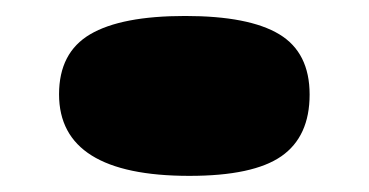

<svg xmlns="http://www.w3.org/2000/svg" viewBox="-20 -218 457 238"><path d="M214.8 0Q53.2 0 53.2 -101.1Q53.2 -152.8 91.8 -175.5Q130.4 -198.2 209.5 -198.2Q288.6 -198.2 326.2 -175.5Q363.8 -152.8 363.8 -100.8Q363.8 -48.8 328.9 -24.4Q293.9 0 214.8 0Z"/></svg>

Font: Plaster
Style: Regular
Weight: 400
Designer: Eben Sorkin
Foundry: Eben Sorkin
Version: Version 1.007